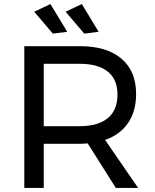

<svg xmlns="http://www.w3.org/2000/svg" viewBox="-20 -928 763 948"><path d="M552 0 413 -220Q389 -218 374 -218H196V0H100V-700H374Q507 -700 579.5 -638.5Q652 -577 652 -464Q652 -379 612.5 -321Q573 -263 499 -237L662 0ZM374 -305Q464 -305 512 -344.5Q560 -384 560 -461Q560 -536 512 -574.5Q464 -613 374 -613H196V-305ZM229 -908 312 -771 241 -762 149 -870ZM384 -908 467 -771 396 -762 304 -870Z"/></svg>

Font: Montserrat
Style: Regular
Weight: 400
Designer: Julieta Ulanovsky
Foundry: Julieta Ulanovsky
Version: Version 6.001